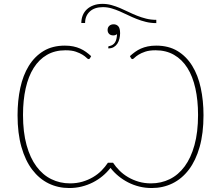

<svg xmlns="http://www.w3.org/2000/svg" viewBox="-20 -940 1114 968"><path d="M635 -657Q647.5 -668.5 661 -678.2Q674.5 -688 690.2 -695Q706 -702 725 -706Q744 -710 767.5 -710Q830 -710 875 -682.8Q920 -655.5 949.2 -608Q978.5 -560.5 992.2 -496.5Q1006 -432.5 1006 -359Q1006 -268 986.5 -199.2Q967 -130.5 932 -84.5Q897 -38.5 849.2 -15.2Q801.5 8 745 8Q712 8 682 0.5Q652 -7 625.8 -20.5Q599.5 -34 577 -52.5Q554.5 -71 537 -93.5Q519.5 -71 497.2 -52.5Q475 -34 448.5 -20.5Q422 -7 392 0.5Q362 8 329 8Q272.5 8 225 -15.2Q177.5 -38.5 142.5 -84.5Q107.5 -130.5 88 -199.2Q68.5 -268 68.5 -359Q68.5 -432.5 82.2 -496.5Q96 -560.5 125.2 -608Q154.5 -655.5 199.5 -682.8Q244.5 -710 307 -710Q330.5 -710 349.5 -706Q368.5 -702 384.2 -695Q400 -688 413.5 -678.2Q427 -668.5 439.5 -657L433.5 -646Q430.5 -642 426.5 -642Q422.5 -642 415.8 -649Q409 -656 395.8 -664.2Q382.5 -672.5 362 -679.5Q341.5 -686.5 310 -686.5Q256.5 -686.5 216.5 -663.2Q176.5 -640 149.8 -597.5Q123 -555 109.5 -494.8Q96 -434.5 96 -360.5Q96 -273.5 114 -208.5Q132 -143.5 163.8 -100.8Q195.5 -58 238.8 -36.8Q282 -15.5 333 -15.5Q366.5 -15.5 395.5 -24Q424.5 -32.5 448.8 -46.8Q473 -61 491.8 -80Q510.5 -99 524 -119.5H550Q563.5 -99 582.5 -80Q601.5 -61 625.8 -46.8Q650 -32.5 679 -24Q708 -15.5 741.5 -15.5Q792.5 -15.5 835.8 -36.8Q879 -58 910.8 -100.8Q942.5 -143.5 960.5 -208.5Q978.5 -273.5 978.5 -360.5Q978.5 -434.5 965 -494.8Q951.5 -555 924.8 -597.5Q898 -640 857.8 -663.2Q817.5 -686.5 764.5 -686.5Q733 -686.5 712.2 -679.5Q691.5 -672.5 678.5 -664.2Q665.5 -656 658.5 -649Q651.5 -642 648 -642Q644 -642 641 -646ZM390 -824Q390 -845 397.2 -862.8Q404.5 -880.5 418.2 -893.2Q432 -906 451.8 -913.2Q471.5 -920.5 496.5 -920.5Q520 -920.5 541.8 -914.5Q563.5 -908.5 584.8 -899.5Q606 -890.5 627 -880.2Q648 -870 670.5 -861Q693 -852 717 -846Q741 -840 768 -840V-823.5Q740.5 -823.5 716 -829.5Q691.5 -835.5 668.8 -844.5Q646 -853.5 625 -863.8Q604 -874 583.2 -883Q562.5 -892 541.8 -898Q521 -904 499 -904Q456.5 -904 432.8 -882Q409 -860 409 -824ZM534.5 -708.5Q551 -712.5 560 -726.5Q569 -740.5 570 -768Q562 -761.5 551.5 -761.5Q537.5 -761.5 530 -769.2Q522.5 -777 522.5 -789Q522.5 -802 531 -809.8Q539.5 -817.5 553 -817.5Q567 -817.5 576.2 -807.8Q585.5 -798 585.5 -772.5Q585.5 -759 582.2 -745.2Q579 -731.5 572 -720.5Q565 -709.5 553.8 -702.8Q542.5 -696 526 -696V-704Q526 -707.5 534.5 -708.5Z"/></svg>

Font: Lato Thin
Style: Regular
Weight: 200
Designer: Lukasz Dziedzic
Foundry: tyPoland Lukasz Dziedzic
Version: Version 2.007; 2014-02-27